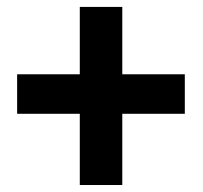

<svg xmlns="http://www.w3.org/2000/svg" viewBox="-20 -609 590 558"><path d="M517.1 -393.1V-278.3H29.8V-393.1ZM335.4 -588.9V-71.3H211.9V-588.9Z"/></svg>

Font: Roboto SemiBold
Style: Regular
Weight: 600
Designer: Christian Robertson
Foundry: Google
Version: Version 3.009; 2024